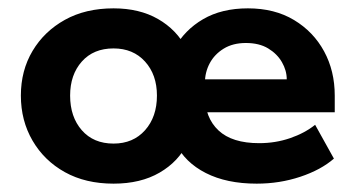

<svg xmlns="http://www.w3.org/2000/svg" viewBox="-20 -430 853 460"><path d="M252 10Q185 10 135.5 -17.5Q86 -45 58 -93Q30 -141 30 -201Q30 -261 58 -308Q86 -355 135.5 -382.5Q185 -410 252 -410Q314 -410 358.5 -384.5Q403 -359 426 -315L398 -314Q422 -358 466.5 -384Q511 -410 574 -410Q638 -410 684.5 -382Q731 -354 756.5 -307Q782 -260 782 -201V-161H420V-240H667Q667 -261 655.5 -281Q644 -301 622.5 -314Q601 -327 569 -327Q538 -327 516 -313.5Q494 -300 482.5 -278.5Q471 -257 471 -232V-201Q471 -148 503.5 -117.5Q536 -87 601 -87Q640 -87 675 -99Q710 -111 735 -131L780 -50Q749 -23 699.5 -6.5Q650 10 595 10Q523 10 473 -15.5Q423 -41 401 -86L429 -87Q408 -43 362.5 -16.5Q317 10 252 10ZM252 -86Q299 -86 327.5 -118Q356 -150 356 -201Q356 -251 327.5 -282.5Q299 -314 252 -314Q204 -314 176 -282.5Q148 -251 148 -201Q148 -150 176 -118Q204 -86 252 -86Z"/></svg>

Font: Rokkitt
Style: Bold
Weight: 700
Designer: Vernon Adams
Foundry: Vernon Adams
Version: Version 3.103